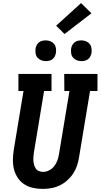

<svg xmlns="http://www.w3.org/2000/svg" viewBox="-20 -1213 650 1241"><path d="M257 8Q224 8 193.5 1.5Q163 -5 137.5 -21.5Q112 -38 95 -63.5Q78 -89 70.5 -118.5Q63 -148 63.5 -180.5Q64 -213 69 -245L132 -625H99V-735H313V-625H265L199 -227Q197 -213 196 -199Q195 -185 196 -171.5Q197 -158 201 -145.5Q205 -133 212 -122.5Q219 -112 232 -107Q245 -102 259 -102Q278 -102 297.5 -112Q317 -122 330 -138.5Q343 -155 350.5 -175Q358 -195 361 -215L429 -625H396L395 -735H610V-625H562L491 -197Q487 -170 478 -143Q469 -116 453 -91.5Q437 -67 414.5 -47Q392 -27 366 -14.5Q340 -2 312 3Q284 8 257 8ZM506 -818Q490 -818 475.5 -824Q461 -830 451.5 -841.5Q442 -853 440 -869Q438 -885 440 -901Q442 -912 448 -922.5Q454 -933 463 -940Q472 -947 483.5 -949.5Q495 -952 506 -952Q522 -952 536.5 -946Q551 -940 560 -928.5Q569 -917 571.5 -901Q574 -885 571 -869Q569 -858 563.5 -847.5Q558 -837 548.5 -830Q539 -823 528 -820.5Q517 -818 506 -818ZM276 -818Q260 -818 245.5 -824Q231 -830 221.5 -841.5Q212 -853 210 -869Q208 -885 210 -901Q212 -912 218 -922.5Q224 -933 233 -940Q242 -947 253.5 -949.5Q265 -952 276 -952Q292 -952 306.5 -946Q321 -940 330 -928.5Q339 -917 341.5 -901Q344 -885 341 -869Q339 -858 333.5 -847.5Q328 -837 318.5 -830Q309 -823 298 -820.5Q287 -818 276 -818ZM397 -993 343 -1047 504 -1193 571 -1127Z"/></svg>

Font: Iosevka Etoile Extrabold
Style: Italic
Weight: 800
Italic angle: -9°
Designer: Belleve Invis
Foundry: Belleve Invis
Version: Version 22.1.2; ttfautohint (v1.8.4)